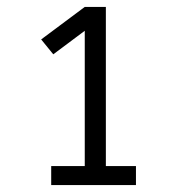

<svg xmlns="http://www.w3.org/2000/svg" viewBox="-20 -858 540 555"><path d="M128 -323V-378H225V-769L134 -701L99 -744L225 -838H286V-378H373V-323Z"/></svg>

Font: Iosevka SS18 Light
Style: Regular
Weight: 300
Monospace: yes
Designer: Belleve Invis
Foundry: Belleve Invis
Version: Version 25.1.1; ttfautohint (v1.8.4)